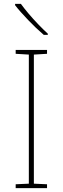

<svg xmlns="http://www.w3.org/2000/svg" viewBox="-20 -972 323 992"><path d="M223 0H61V-20L129 -23V-690L61 -694V-714H223V-694L155 -690V-23L223 -20ZM88 -952Q103 -931 127 -902.5Q151 -874 178 -846Q205 -818 227 -798V-792H206Q186 -809 165.5 -828.5Q145 -848 125.5 -868.5Q106 -889 88.5 -908.5Q71 -928 58 -945V-952Z"/></svg>

Font: Noto Sans Armenian Thin
Style: Regular
Weight: 250
Version: Version 2.007